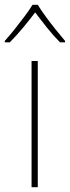

<svg xmlns="http://www.w3.org/2000/svg" viewBox="-42 -783 292 803"><path d="M116 0H90V-528H116ZM116 -763Q128 -743 148 -715.5Q168 -688 190 -660.5Q212 -633 230 -612V-606H209Q181 -634 153.5 -668.5Q126 -703 105 -731Q84 -703 55.5 -668.5Q27 -634 -1 -606H-22V-612Q-3 -633 19 -660.5Q41 -688 61.5 -715.5Q82 -743 94 -763Z"/></svg>

Font: Noto Sans Kannada Thin
Style: Regular
Weight: 100
Designer: Jelle Bosma - Monotype Design Team
Foundry: Monotype Imaging Inc.
Version: Version 2.005; ttfautohint (v1.8.4.7-5d5b)